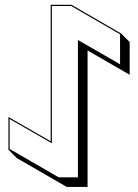

<svg xmlns="http://www.w3.org/2000/svg" viewBox="-20 -734 567 788"><path d="M253.9 33.2 49.3 -85 14.6 -119.6V-253.9L188 -154.3V-714.4H273.4L477.5 -596.2L512.2 -561.5V-427.2L339.4 -526.9V33.2ZM220.7 -6.3H299.8V-569.8L472.7 -470.2V-593.3L272 -709.5H192.9V-146L19.5 -245.6V-122.6Z"/></svg>

Font: KultiginGolge
Style: Regular
Weight: 400
Designer: facebook.com/biligbitig
Foundry: facebook.com/biligbitig
Version: Version 1.0